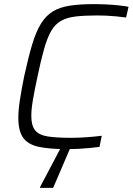

<svg xmlns="http://www.w3.org/2000/svg" viewBox="-20 -716 644 932"><path d="M307 8Q222 8 169.5 -3Q117 -14 93 -46.5Q69 -79 69 -144Q69 -181 76.5 -230Q84 -279 97 -344Q117 -436 136 -499.5Q155 -563 179 -601.5Q203 -640 236.5 -660.5Q270 -681 319 -688.5Q368 -696 436 -696Q465 -696 496 -694.5Q527 -693 555.5 -690Q584 -687 604 -683L592 -631Q570 -634 545 -636.5Q520 -639 496.5 -640Q473 -641 452 -641Q390 -641 347.5 -636Q305 -631 276.5 -615Q248 -599 229 -566.5Q210 -534 194.5 -480Q179 -426 162 -344Q148 -279 140 -232.5Q132 -186 132 -153Q132 -106 151 -83Q170 -60 212.5 -53.5Q255 -47 326 -47Q361 -47 402 -50Q443 -53 474 -57L463 -3Q442 0 415 2.5Q388 5 360 6.5Q332 8 307 8ZM174 196 175 191 282 -12H326L325 -7L238 196Z"/></svg>

Font: Saira Thin Light
Style: Italic
Weight: 300
Italic angle: -12°
Version: Version 1.101